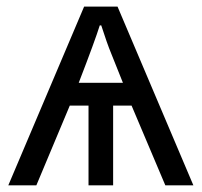

<svg xmlns="http://www.w3.org/2000/svg" viewBox="-20 -555 604 575"><path d="M4.9 0 231.9 -535.2H332L559.1 0H475.1L374 -238.8H318.8V0H245.1V-238.8H189L88.9 0ZM348.1 -307.1C334 -342.3 322.8 -371.1 313.5 -393.6C304.2 -416 294.4 -444.3 283.2 -479H278.8C269.5 -449.2 248.5 -391.6 215.8 -307.1Z"/></svg>

Font: OpenSansEmoji
Style: Regular
Weight: 400
Foundry: MorbZ
Version: Version 1.000;PS 001.000;hotconv 1.0.70;makeotf.lib2.5.58329